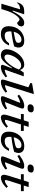

<svg xmlns="http://www.w3.org/2000/svg" viewBox="1785 -2568 794 4404"><g transform="rotate(90 2182.0 -366.0)"><path d="M194 -428H189Q140 -428 106.2 -412.5Q72.5 -397 42.5 -356L33.5 -359Q49.5 -424.5 77.8 -460.5Q106 -496.5 147.5 -510.5Q189 -524.5 244 -524.5Q262 -524.5 276.5 -524Q291 -523.5 307.5 -522.5L221.5 -259.5H240.5Q292.5 -360.5 336.2 -418.2Q380 -476 420.5 -500.5Q461 -525 503 -525Q546.5 -525 566 -505.5Q585.5 -486 585.5 -459Q585.5 -428 570.5 -406.2Q555.5 -384.5 536.8 -373Q518 -361.5 506.5 -361.5Q504 -361.5 494 -370.5Q484 -379.5 472.5 -390Q461 -400.5 449.8 -409Q438.5 -417.5 433 -417.5Q409.5 -417.5 381.8 -394Q354 -370.5 325.2 -329.5Q296.5 -288.5 270.8 -235.2Q245 -182 226 -122.5L187.5 0H64.5Z M1023.5 -176Q973.5 -70.5 907.8 -29.8Q842 11 766 11Q581 11 581 -167Q581 -243.5 605.5 -308.8Q630 -374 674.5 -422.5Q719 -471 780 -498Q841 -525 914 -525Q998.5 -525 1034.2 -488Q1070 -451 1070 -397.5Q1070 -342 1040.5 -292.5Q956 -269.5 868 -254Q780 -238.5 701.5 -229.5Q700 -213.5 700 -196.5Q700 -128 724 -102.2Q748 -76.5 803 -76.5Q851.5 -76.5 894.2 -99.2Q937 -122 971.5 -176ZM891.5 -461Q830.5 -461 779.2 -414.2Q728 -367.5 709 -282Q801.5 -298 853.2 -310Q905 -322 928.2 -333.8Q951.5 -345.5 957 -359.8Q962.5 -374 962.5 -394Q962.5 -424.5 944.8 -442.8Q927 -461 891.5 -461Z M1474 -53 1548 -242.5H1534.5Q1482 -162 1441 -112Q1400 -62 1367 -35.2Q1334 -8.5 1305.2 1.2Q1276.5 11 1248 11Q1189.5 11 1149.8 -21.8Q1110 -54.5 1110 -117.5Q1110 -168 1128 -224Q1146 -280 1178.2 -333.2Q1210.5 -386.5 1254.2 -430Q1298 -473.5 1350.2 -499.2Q1402.5 -525 1459.5 -525Q1508.5 -525 1539.5 -499.8Q1570.5 -474.5 1585 -426.5L1645 -514H1731L1576.5 -77.5Q1610.5 -80 1649 -93.2Q1687.5 -106.5 1730.5 -134.5L1753.5 -96.5Q1673.5 -31 1616.5 -10Q1559.5 11 1524 11Q1485.5 11 1473 -3.8Q1460.5 -18.5 1474 -53ZM1231.5 -136Q1231.5 -103 1249.8 -87Q1268 -71 1299.5 -71Q1327.5 -71 1364 -97.5Q1400.5 -124 1438.2 -168.2Q1476 -212.5 1509 -265.8Q1542 -319 1562.5 -373L1574 -401.5Q1555 -431 1531.8 -442.8Q1508.5 -454.5 1481.5 -454.5Q1442 -454.5 1405 -432.8Q1368 -411 1336.5 -375.5Q1305 -340 1281.5 -297.5Q1258 -255 1244.8 -212.8Q1231.5 -170.5 1231.5 -136Z M1982 -620.5Q1973 -624.5 1954.8 -632.8Q1936.5 -641 1916.5 -650.2Q1896.5 -659.5 1882.5 -666L1891.5 -705L2114 -743H2137L1931.5 -82.5Q1966 -85 2003.5 -97Q2041 -109 2081.5 -134.5L2105 -95Q2022.5 -31 1963.2 -10Q1904 11 1859.5 11Q1820 11 1809 -8Q1798 -27 1815 -82Z M2372 -659Q2372 -695.5 2397 -719.2Q2422 -743 2474.5 -743Q2517 -743 2537.5 -727.5Q2558 -712 2558 -685Q2558 -648.5 2533 -624.8Q2508 -601 2455 -601Q2413 -601 2392.5 -616.5Q2372 -632 2372 -659ZM2201 -82.5 2339.5 -432Q2306 -428.5 2266.8 -413.8Q2227.5 -399 2178.5 -368L2152 -408Q2215 -457.5 2262.8 -482.5Q2310.5 -507.5 2346 -516.2Q2381.5 -525 2407.5 -525Q2454 -525 2466 -503.5Q2478 -482 2458 -431.5L2319.5 -82Q2353.5 -85 2389.5 -97Q2425.5 -109 2464.5 -134L2488.5 -94Q2407.5 -31.5 2347.2 -10.2Q2287 11 2242.5 11Q2200.5 11 2189.8 -7.8Q2179 -26.5 2201 -82.5Z M2749 -181.5Q2738.5 -149 2734 -129.8Q2729.5 -110.5 2729.5 -101.5Q2729.5 -88.5 2734.5 -84.5Q2739.5 -80.5 2749.5 -80.5Q2766 -80.5 2795.8 -93.8Q2825.5 -107 2880.5 -151.5L2909 -114Q2829.5 -39.5 2772.2 -14.2Q2715 11 2675.5 11Q2644 11 2626.2 -6.8Q2608.5 -24.5 2608.5 -61.5Q2608.5 -78.5 2614 -104.2Q2619.5 -130 2632.5 -172L2719.5 -448.5H2595L2596 -514H2740L2775.5 -627H2890.5L2855 -514H2983.5V-448.5H2834Z M3442 -176Q3392 -70.5 3326.2 -29.8Q3260.5 11 3184.5 11Q2999.5 11 2999.5 -167Q2999.5 -243.5 3024 -308.8Q3048.5 -374 3093 -422.5Q3137.5 -471 3198.5 -498Q3259.5 -525 3332.5 -525Q3417 -525 3452.8 -488Q3488.5 -451 3488.5 -397.5Q3488.5 -342 3459 -292.5Q3374.5 -269.5 3286.5 -254Q3198.5 -238.5 3120 -229.5Q3118.5 -213.5 3118.5 -196.5Q3118.5 -128 3142.5 -102.2Q3166.5 -76.5 3221.5 -76.5Q3270 -76.5 3312.8 -99.2Q3355.5 -122 3390 -176ZM3310 -461Q3249 -461 3197.8 -414.2Q3146.5 -367.5 3127.5 -282Q3220 -298 3271.8 -310Q3323.5 -322 3346.8 -333.8Q3370 -345.5 3375.5 -359.8Q3381 -374 3381 -394Q3381 -424.5 3363.2 -442.8Q3345.5 -461 3310 -461Z M3752.5 -659Q3752.5 -695.5 3777.5 -719.2Q3802.5 -743 3855 -743Q3897.5 -743 3918 -727.5Q3938.5 -712 3938.5 -685Q3938.5 -648.5 3913.5 -624.8Q3888.5 -601 3835.5 -601Q3793.5 -601 3773 -616.5Q3752.5 -632 3752.5 -659ZM3581.5 -82.5 3720 -432Q3686.5 -428.5 3647.2 -413.8Q3608 -399 3559 -368L3532.5 -408Q3595.5 -457.5 3643.2 -482.5Q3691 -507.5 3726.5 -516.2Q3762 -525 3788 -525Q3834.5 -525 3846.5 -503.5Q3858.5 -482 3838.5 -431.5L3700 -82Q3734 -85 3770 -97Q3806 -109 3845 -134L3869 -94Q3788 -31.5 3727.8 -10.2Q3667.5 11 3623 11Q3581 11 3570.2 -7.8Q3559.5 -26.5 3581.5 -82.5Z M4129.5 -181.5Q4119 -149 4114.5 -129.8Q4110 -110.5 4110 -101.5Q4110 -88.5 4115 -84.5Q4120 -80.5 4130 -80.5Q4146.5 -80.5 4176.2 -93.8Q4206 -107 4261 -151.5L4289.5 -114Q4210 -39.5 4152.8 -14.2Q4095.5 11 4056 11Q4024.5 11 4006.8 -6.8Q3989 -24.5 3989 -61.5Q3989 -78.5 3994.5 -104.2Q4000 -130 4013 -172L4100 -448.5H3975.5L3976.5 -514H4120.5L4156 -627H4271L4235.5 -514H4364V-448.5H4214.5Z"/></g></svg>

Font: Newsreader Caption Medium
Style: Italic
Weight: 500
Italic angle: -17°
Designer: Hugues Gentile
Foundry: Production Type
Version: Version 1.001